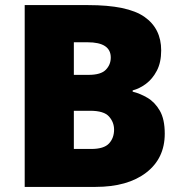

<svg xmlns="http://www.w3.org/2000/svg" viewBox="-20 -827 714 754"><path d="M326 -807Q481 -807 547 -761Q613 -715 613 -629Q613 -582 596 -549.5Q579 -517 553.5 -498Q528 -479 501 -472V-467Q530 -460 559 -443Q588 -426 607.5 -392.5Q627 -359 627 -302Q627 -205 554 -149Q481 -93 355 -93H77V-807ZM328 -533Q376 -533 395.5 -553Q415 -573 415 -601Q415 -661 324 -661H270V-533ZM270 -392V-242H338Q388 -242 408 -263.5Q428 -285 428 -318Q428 -347 408 -369.5Q388 -392 334 -392Z"/></svg>

Font: Noto Sans Kannada UI Black
Style: Regular
Weight: 900
Designer: Jelle Bosma - Monotype Design Team
Foundry: Monotype Imaging Inc.
Version: Version 2.005; ttfautohint (v1.8.4.7-5d5b)